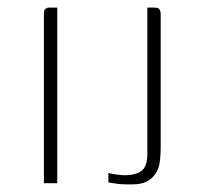

<svg xmlns="http://www.w3.org/2000/svg" viewBox="-20 -480 530 503"><path d="M95 0Q95 -109 95 -218.5Q95 -328 95 -438Q95 -445 95.5 -449.5Q96 -454 99.5 -457Q103 -460 109 -460H130V0ZM401 -150Q401 -129 401 -99.5Q401 -70 398 -52Q396 -39 388 -26Q380 -13 365.5 -5Q351 3 327 3Q320 3 309.5 3Q299 3 287 1.5Q275 0 264 -2V-27Q269 -25 283.5 -23Q298 -21 306 -21Q337 -21 351.5 -33Q366 -45 366 -76V-460H386Q393 -460 396 -457.5Q399 -455 400 -451Q401 -447 401 -441Z"/></svg>

Font: Genos Thin ExtraLight
Style: Regular
Weight: 250
Version: Version 1.010